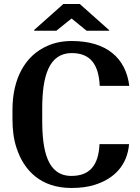

<svg xmlns="http://www.w3.org/2000/svg" viewBox="-20 -925 694 955"><path d="M42 -332C42 -279 48 -232 62 -190C99 -75 185 10 335 10C379 10 418 5 452 -6C548 -36 613 -103 622 -208H475C470 -102 426 -50 335 -50C216 -50 190 -175 190 -326V-385C190 -544 222 -661 337 -661C429 -661 471 -605 476 -498H623C606 -636 510 -721 337 -721C292 -721 252 -713 216 -697C106 -649 42 -536 42 -378ZM150 -772H260L336 -833L411 -772H523V-775L377 -905H295L150 -776Z"/></svg>

Font: Aerodynamic
Style: Regular
Weight: 500
Designer: Google
Version: Version 2.000980; 2014